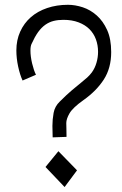

<svg xmlns="http://www.w3.org/2000/svg" viewBox="-20 -711 499 785"><path d="M127 -405.3 72.3 -381.8Q61.5 -405.3 54.2 -439Q46.9 -472.7 46.9 -504.9Q46.9 -546.9 62.5 -581.5Q78.1 -616.2 106 -640.6Q133.8 -665 172.9 -678.2Q211.9 -691.4 257.8 -691.4Q287.1 -691.4 318.4 -681.2Q349.6 -670.9 375.5 -647.9Q401.4 -625 418 -588.4Q434.6 -551.8 434.6 -498Q434.6 -432.6 404.3 -385.7Q374 -338.9 321.3 -301.8Q277.3 -270.5 264.2 -247.6Q251 -224.6 251 -208Q251 -197.3 251.5 -184.1Q252 -170.9 252 -151.4L195.3 -149.4Q195.3 -161.1 194.8 -172.9Q194.3 -184.6 194.3 -196.3Q194.3 -222.7 199.2 -249.5Q204.1 -276.4 224.6 -295.9Q253.9 -325.2 274.9 -342.8Q295.9 -360.4 311 -372.6Q326.2 -384.8 336.4 -394Q346.7 -403.3 355.5 -415Q368.2 -432.6 374.5 -454.6Q380.9 -476.6 380.9 -499Q380.9 -526.4 372.1 -550.3Q363.3 -574.2 345.7 -591.8Q328.1 -609.4 301.3 -619.6Q274.4 -629.9 239.3 -629.9Q217.8 -629.9 199.7 -625.5Q181.6 -621.1 165.5 -609.9Q149.4 -598.6 135.7 -579.6Q122.1 -560.5 109.4 -532.2Q104.5 -523.4 104.5 -503.9Q104.5 -480.5 111.3 -451.7Q118.2 -422.9 127 -405.3ZM294.9 -14.6 244.1 53.7 166 -28.3 218.8 -92.8Z"/></svg>

Font: Poor Story
Style: Regular
Weight: 400
Designer: YoonDesign Inc.
Foundry: YoonDesign Inc.
Version: Version 3.00